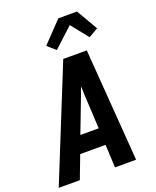

<svg xmlns="http://www.w3.org/2000/svg" viewBox="-184 -1080 959 1180"><g transform="rotate(-20 295.5 -490.0)"><path d="M-9 0 288 -735H442L497 0H359L352 -150H186L129 0ZM347 -260 335 -490Q335 -502 334.5 -514.5Q334 -527 333 -539Q328 -527 323.5 -514.5Q319 -502 315 -490L227 -260ZM270 -800 217 -846 345 -980H467L548 -841L486 -805L397 -917Z"/></g></svg>

Font: Iosevka Aile Extrabold Oblique
Style: Regular
Weight: 800
Italic angle: -9°
Designer: Belleve Invis
Foundry: Belleve Invis
Version: Version 31.1.0; ttfautohint (v1.8.4)